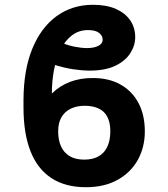

<svg xmlns="http://www.w3.org/2000/svg" viewBox="-20 -780 710 810"><path d="M371 -450.8Q439 -451.1 488.3 -423.4Q537.7 -395.7 564.4 -345.1Q591 -294.5 591 -225.7Q591 -158.8 561.4 -105.4Q531.7 -52.1 476 -21.2Q420.3 9.8 342.2 9.8Q256.3 9.8 197.6 -28.2Q138.8 -66.2 109 -141.2Q79.1 -216.1 79.1 -327.4V-357.5Q79.4 -484 116.1 -574Q152.9 -664 218.8 -711.9Q284.8 -759.8 372.2 -759.8Q429.9 -759.8 469.6 -742Q509.2 -724.2 529.8 -693.5Q550.4 -662.8 550.4 -623.3Q550.4 -587.9 529.6 -555.4Q508.7 -522.9 466.3 -502.5Q423.8 -482.1 358.7 -482.1Q327.3 -482.1 290.1 -487.6Q252.8 -493 207.7 -507.2L238.5 -600.1Q266.2 -588.7 295 -582.9Q323.8 -577.2 346.9 -577.2Q376.9 -577.2 395.1 -586.7Q413.2 -596.2 413.2 -612Q413.2 -629.3 398 -641.2Q382.7 -653.1 351.9 -653.1Q312.7 -653.1 283.8 -631.1Q254.8 -609 236 -571.3Q217.1 -533.6 207.9 -485.6Q198.8 -437.7 198.8 -385.5Q232.8 -418.7 276.1 -434.9Q319.4 -451.1 371 -450.8ZM336.4 -333.7Q304.7 -333.7 279.5 -322Q254.3 -310.2 239.8 -286.4Q225.4 -262.6 225.4 -225.7Q225.4 -189.2 237.5 -162.4Q249.7 -135.5 274.1 -121.1Q298.5 -106.6 335.1 -106.6Q372.7 -106.6 397 -121.1Q421.4 -135.5 433.4 -162.4Q445.4 -189.2 445.4 -225.7Q445.4 -280.2 418.1 -307Q390.7 -333.7 336.4 -333.7Z"/></svg>

Font: Inter Variable LoSnoCo
Style: Regular
Weight: 400
Designer: Rasmus Andersson
Foundry: rsms
Version: Version 4.000;git-a52131595; featfreeze: case,dlig,ss01,ss02